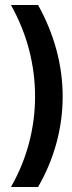

<svg xmlns="http://www.w3.org/2000/svg" viewBox="-20 -754 288 772"><path d="M133 -734Q182 -646 207 -553Q232 -460 232 -366Q232 -271 207 -179Q182 -87 133 -2H24Q73 -88 97 -180Q121 -272 121 -366Q121 -461 97 -553.5Q73 -646 24 -734Z"/></svg>

Font: Do Hyeon
Style: Regular
Weight: 400
Version: Version 1.001